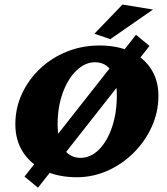

<svg xmlns="http://www.w3.org/2000/svg" viewBox="-20 -786 749 861"><path d="M324.2 8.8Q241.2 8.8 179.2 -21Q117.2 -50.8 83 -104Q48.8 -157.2 48.8 -228.5Q48.8 -301.8 78.6 -365.7Q108.4 -429.7 160.2 -478.5Q211.9 -527.3 280.3 -554.7Q348.6 -582 425.8 -582Q507.8 -582 566.9 -554.2Q626 -526.4 658.2 -475.6Q690.4 -424.8 690.4 -356.4Q690.4 -283.2 660.6 -217.8Q630.9 -152.3 579.6 -101.1Q528.3 -49.8 462.4 -20.5Q396.5 8.8 324.2 8.8ZM340.8 -78.1Q386.7 -78.1 423.8 -115.2Q460.9 -152.3 482.4 -215.8Q503.9 -279.3 503.9 -358.4Q503.9 -433.6 478 -470.2Q452.1 -506.8 406.2 -506.8Q361.3 -506.8 322.8 -469.7Q284.2 -432.6 261.2 -369.1Q238.3 -305.7 238.3 -227.5Q238.3 -157.2 266.1 -117.7Q293.9 -78.1 340.8 -78.1ZM150.4 55.7 89.8 5.9 589.8 -629.9 650.4 -580.1ZM474.6 -610.4 403.3 -634.8 529.3 -765.6 666 -743.2Z"/></svg>

Font: Crimson Pro Black
Style: Italic
Weight: 900
Italic angle: -12°
Designer: Jacques Le Bailly
Foundry: Baron von Fonthausen
Version: Version 1.003